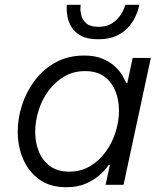

<svg xmlns="http://www.w3.org/2000/svg" viewBox="-20 -772 654 802"><path d="M391 -608Q345 -608 318.5 -622.5Q292 -637 279 -658.5Q266 -680 262 -701.5Q258 -723 258.5 -737.5Q259 -752 259 -752H317Q317 -752 316 -738.5Q315 -725 320 -706.5Q325 -688 341 -674Q357 -660 391 -660Q425 -660 447 -674Q469 -688 481.5 -706.5Q494 -725 499 -738.5Q504 -752 504 -752H562Q562 -752 558.5 -737.5Q555 -723 545 -701.5Q535 -680 516 -658.5Q497 -637 466.5 -622.5Q436 -608 391 -608ZM332 -540Q377 -540 408.5 -526.5Q440 -513 460.5 -494Q481 -475 491.5 -456Q502 -437 507 -426H512L534 -530H610L496 0H421L439 -83H434Q434 -83 423.5 -69Q413 -55 391 -36.5Q369 -18 336 -4Q303 10 257 10Q189 10 144 -22.5Q99 -55 76.5 -108Q54 -161 54 -222Q54 -278 72.5 -334.5Q91 -391 126.5 -437.5Q162 -484 213.5 -512Q265 -540 332 -540ZM335 -475Q286 -475 247.5 -452Q209 -429 182 -392Q155 -355 141 -310Q127 -265 127 -221Q127 -177 142 -139.5Q157 -102 188.5 -78.5Q220 -55 269 -55Q318 -55 356.5 -78Q395 -101 422 -138.5Q449 -176 463 -221Q477 -266 477 -310Q477 -354 462 -391.5Q447 -429 416 -452Q385 -475 335 -475Z"/></svg>

Font: Be Vietnam Pro Light
Style: Italic
Weight: 300
Italic angle: -12°
Designer: Lam Bao, Tony Le, Vietanh Nguyen
Foundry: Yellow Type Foundry
Version: Version 1.002; ttfautohint (v1.8.3)